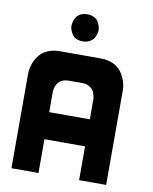

<svg xmlns="http://www.w3.org/2000/svg" viewBox="-88 -866 743 932"><g transform="rotate(10 283.0 -400.0)"><path d="M33.2 0V-466.8Q33.2 -469.7 33.4 -474.4Q33.7 -479 36.4 -492.9Q39.1 -506.8 43.7 -519.5Q48.3 -532.2 58.3 -547.6Q68.4 -563 81.8 -574Q95.2 -585 117.2 -592.5Q139.2 -600.1 166.5 -600.1H366.7Q456.5 -600.1 487.8 -523.4Q500 -494.1 500 -466.8V0H366.7V-166.5H166.5V0ZM166.5 -399.9V-299.8H366.7V-399.9Q366.7 -402.8 366.2 -407.2Q365.7 -411.6 362.3 -423.1Q358.9 -434.6 352.5 -443.4Q346.2 -452.1 332.3 -459.5Q318.4 -466.8 299.8 -466.8H233.4Q183.6 -466.8 169.9 -420.9Q166.5 -409.2 166.5 -399.9ZM200.2 -726.6V-733.4Q200.2 -734.9 200.4 -737.3Q200.7 -739.7 201.9 -746.6Q203.1 -753.4 205.3 -759.8Q207.5 -766.1 212.4 -773.7Q217.3 -781.2 224.1 -786.9Q231 -792.5 241.9 -796.1Q252.9 -799.8 266.6 -799.8Q285.2 -799.8 299.1 -793Q313 -786.1 319.3 -776.4Q325.7 -766.6 329.1 -756.8Q332.5 -747.1 333 -740.2L333.5 -733.4Q333.5 -730.5 333 -726.1Q332.5 -721.7 329.1 -710.2Q325.7 -698.7 319.3 -689.9Q313 -681.2 299.1 -673.8Q285.2 -666.5 266.6 -666.5Q248 -666.5 234.1 -673.3Q220.2 -680.2 214.1 -690.2Q208 -700.2 204.3 -710Q200.7 -719.7 200.2 -726.6Z"/></g></svg>

Font: Malkor
Style: Bold
Weight: 700
Version: Version 1.3